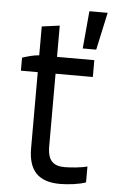

<svg xmlns="http://www.w3.org/2000/svg" viewBox="-52 -756 470 795"><g transform="rotate(5 182.5 -358.5)"><path d="M273 -564H329L363 -720H287ZM228 3C261 3 311 -3 335 -13V-79C313 -72 266 -68 242 -68C195 -68 170 -87 170 -149V-450H325V-520H170V-650L96 -640V-520C74 -519 47 -511 26 -504V-450H96V-134C96 -41 138 3 228 3Z"/></g></svg>

Font: Fixel Text Regular
Style: Regular
Weight: 400
Width: 4
Designer: AlfaBravo + MacPaw
Foundry: Kyrylo Tkachov, Marchela Mozhyna, Serhii Makarenko, Maria Weinstein, Zakhar Kryvoshyya
Version: Version 1.211